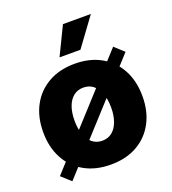

<svg xmlns="http://www.w3.org/2000/svg" viewBox="-141 -864 892 994"><g transform="rotate(-20 305.0 -367.5)"><path d="M305.2 10.7Q221.7 10.7 160.2 -23.9Q98.6 -58.6 65.2 -121.1Q31.7 -183.6 31.7 -266.6Q31.7 -350.1 65.2 -412.4Q98.6 -474.6 160.2 -509.5Q221.7 -544.4 305.2 -544.4Q389.2 -544.4 450.4 -509.5Q511.7 -474.6 545.2 -412.4Q578.6 -350.1 578.6 -266.6Q578.6 -183.6 545.2 -121.1Q511.7 -58.6 450.4 -23.9Q389.2 10.7 305.2 10.7ZM305.2 -120.6Q336.9 -120.6 359.4 -138.7Q381.8 -156.7 394 -189.7Q406.2 -222.7 406.2 -267.1Q406.2 -312 394 -344.7Q381.8 -377.4 359.4 -395.3Q336.9 -413.1 305.2 -413.1Q273.9 -413.1 251.2 -395.3Q228.5 -377.4 216.6 -344.7Q204.6 -312 204.6 -267.1Q204.6 -222.7 216.6 -189.7Q228.5 -156.7 251.2 -138.7Q273.9 -120.6 305.2 -120.6ZM86.9 23.4 35.2 -23.4 523.4 -559.1 574.7 -512.2ZM243.7 -602.1 319.3 -757.8H473.1L358.9 -602.1Z"/></g></svg>

Font: Inter 20pt ExtraBold
Style: Regular
Weight: 800
Version: Version 4.001;git-66647c0bb